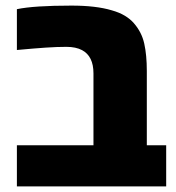

<svg xmlns="http://www.w3.org/2000/svg" viewBox="-20 -662 624 682"><path d="M40 0V-146H312V-401.4Q312 -462.4 271.5 -483.9Q249.5 -495.6 215.8 -495.6Q183.1 -495.6 142.8 -492.9Q102.5 -490.2 40 -484.4V-629.4Q100.6 -642.1 233.9 -642.1Q320.8 -642.1 376.5 -625.5Q404.3 -617.7 423.6 -606Q442.9 -594.2 455.1 -580.1Q483.4 -547.9 492.4 -507.1Q501.5 -466.3 501.5 -409.7V-146H570.3V0Z"/></svg>

Font: Open Sans ExtraBold
Style: Regular
Weight: 800
Designer: Monotype Design Team
Foundry: Monotype Imaging Inc.
Version: Version 3.003; ttfautohint (v1.8.4)